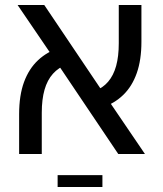

<svg xmlns="http://www.w3.org/2000/svg" viewBox="-20 -612 646 763"><path d="M450 0 193 -382 50 -592H156L397 -234L556 0ZM56 0V-158Q56 -233 75.5 -286Q95 -339 131.5 -373Q168 -407 219 -423L246 -356Q213 -344 190.5 -319Q168 -294 157 -255.5Q146 -217 146 -164V0ZM385 -184 355 -250Q388 -262 409.5 -287Q431 -312 441.5 -350Q452 -388 452 -440V-592H542V-446Q542 -374 523.5 -321.5Q505 -269 470 -235Q435 -201 385 -184ZM209 131V84H387V131Z"/></svg>

Font: Noto Sans Hebrew
Style: Regular
Weight: 400
Designer: Monotype Design Team
Foundry: Monotype Imaging Inc.
Version: Version 2.003;January 10, 2023;FontCreator 14.0.0.2877 64-bi